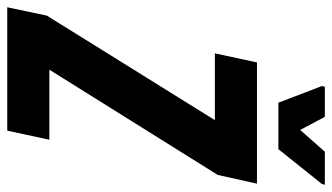

<svg xmlns="http://www.w3.org/2000/svg" viewBox="-237 -702 915 529"><g transform="rotate(90 220.5 -437.5)"><path d="M-24 0 -1 -109 287 -572H103L128 -688H462L438 -580L148 -116H341L316 0ZM239 -747 193 -867 195 -875H278L314 -807L374 -875H465L463 -867L367 -747Z"/></g></svg>

Font: Saira Condensed
Style: Bold Italic
Weight: 700
Width: 3
Italic angle: -12°
Designer: Hector Gatti with collaboration of the Omnibus-Type team
Foundry: Omnibus-Type
Version: Version 1.101